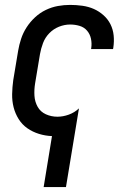

<svg xmlns="http://www.w3.org/2000/svg" viewBox="-20 -548 540 783"><path d="M158 215 192 7Q165 6 139 -2Q113 -10 91.5 -25Q70 -40 56 -62.5Q42 -85 35.5 -110.5Q29 -136 29.5 -164Q30 -192 34 -221L54 -341Q58 -365 66 -389.5Q74 -414 88.5 -436.5Q103 -459 123 -477.5Q143 -496 167 -507.5Q191 -519 216 -523.5Q241 -528 266 -528Q291 -528 316 -524.5Q341 -521 362.5 -511.5Q384 -502 402 -486Q420 -470 430.5 -449Q441 -428 443.5 -403.5Q446 -379 442 -353Q442 -352 441.5 -350.5Q441 -349 441 -348H351Q351 -348 351.5 -349Q352 -350 352 -351Q355 -371 351 -390Q347 -409 335 -423Q323 -437 304.5 -442.5Q286 -448 266 -448Q243 -448 220.5 -439Q198 -430 181 -412.5Q164 -395 155.5 -372.5Q147 -350 143 -327L123 -207Q119 -182 120.5 -157.5Q122 -133 133.5 -112.5Q145 -92 167 -82Q189 -72 214 -72Q237 -72 260.5 -80.5Q284 -89 302 -106L249 215Z"/></svg>

Font: Iosevka SS04 Medium
Style: Italic
Weight: 500
Italic angle: -9°
Monospace: yes
Designer: Belleve Invis
Foundry: Belleve Invis
Version: Version 19.0.0; ttfautohint (v1.8.4)